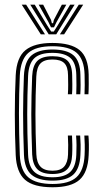

<svg xmlns="http://www.w3.org/2000/svg" viewBox="-20 -791 439 819"><path d="M204.2 7.8Q122.5 7.8 86.4 -24.4Q50.2 -56.5 47 -129.5Q45 -173 44.1 -216.6Q43.2 -260.2 43.2 -303.1Q43.2 -346 44.1 -387.8Q45 -429.5 47 -470Q50.8 -546.5 88.8 -577.1Q126.8 -607.8 203.5 -607.8Q282.2 -607.8 319.4 -577.4Q356.5 -547 358.2 -473.2Q358.5 -455.5 358.5 -432.8Q358.5 -410 357.2 -388.8H340.5Q341.5 -406 341.4 -427.1Q341.2 -448.2 340.8 -472.8Q339 -537.5 307.1 -565.6Q275.2 -593.8 203.5 -593.8Q132.5 -593.8 100.1 -564.8Q67.8 -535.8 64.5 -469Q62.8 -431.5 61.9 -391.5Q61 -351.5 60.9 -309Q60.8 -266.5 61.8 -221.8Q62.8 -177 64.5 -129.8Q67.5 -63.2 100.5 -34.8Q133.5 -6.2 204.2 -6.2Q274.8 -6.2 306.2 -35.1Q337.8 -64 340.8 -129.2Q342 -153.8 341.5 -174.6Q341 -195.5 339.8 -212.8H357.2Q358.8 -196 359.1 -174.9Q359.5 -153.8 358.2 -128.8Q355 -55.8 319.2 -24Q283.5 7.8 204.2 7.8ZM204.2 -20.5Q143.2 -20.5 114 -46Q84.8 -71.5 82.2 -130.5Q80.2 -177.8 79.4 -221.6Q78.5 -265.5 78.5 -307Q78.5 -348.5 79.5 -388.5Q80.5 -428.5 82 -467.8Q85 -529.8 114.5 -554.8Q144 -579.8 203.5 -579.8Q265 -579.8 293.4 -555.2Q321.8 -530.8 323 -472Q323.8 -449.2 323.8 -428.9Q323.8 -408.5 322.5 -388.8H305.2Q306.2 -406.2 306.1 -427.5Q306 -448.8 305.5 -471.8Q304.2 -523.8 279.2 -544.6Q254.2 -565.5 203.5 -565.5Q150.5 -565.5 126.4 -542.6Q102.2 -519.8 99.8 -467Q98 -426 97.1 -385.8Q96.2 -345.5 96.1 -304.5Q96 -263.5 97 -220.8Q98 -178 99.8 -131.8Q102 -80.8 126.5 -57.8Q151 -34.8 204.2 -34.8Q255 -34.8 279.1 -57.1Q303.2 -79.5 305.5 -130Q306.5 -151.5 306.4 -172Q306.2 -192.5 304.5 -212.8H322Q323.5 -193.8 323.9 -174.2Q324.2 -154.8 323 -129.8Q320.5 -72.2 292.9 -46.4Q265.2 -20.5 204.2 -20.5ZM204.2 -48.8Q159.5 -48.8 139.4 -69.1Q119.2 -89.5 117.2 -132.5Q115.5 -179.8 114.5 -222Q113.5 -264.2 113.5 -304Q113.5 -343.8 114.5 -383.8Q115.5 -423.8 117.2 -466.5Q119.5 -512 139.6 -531.6Q159.8 -551.2 203.5 -551.2Q247 -551.2 267 -533Q287 -514.8 287.8 -470.5Q288.2 -453.5 288.5 -431.5Q288.8 -409.5 287.2 -388.8H269.5Q271 -409.5 270.8 -429.6Q270.5 -449.8 270.2 -470.2Q269.8 -506 254.2 -521.6Q238.8 -537.2 203.5 -537.2Q168.8 -537.2 152.6 -520.4Q136.5 -503.5 134.8 -464.2Q133 -423.5 132.1 -384.1Q131.2 -344.8 131.2 -304.8Q131.2 -264.8 132.1 -222.4Q133 -180 135 -133.2Q136.5 -97.5 152.8 -80.1Q169 -62.8 204.2 -62.8Q238.2 -62.8 253.6 -80.4Q269 -98 270.2 -131.8Q271 -153 270.9 -172.8Q270.8 -192.5 269.5 -212.8H287.2Q288.2 -194.5 288.5 -173.6Q288.8 -152.8 287.8 -131.2Q286.2 -89 266.6 -68.9Q247 -48.8 204.2 -48.8ZM72.8 -771H91.5L172 -644.5H154ZM109.2 -771H128.2L181.2 -682.8L198.2 -656.5H209.5L226.2 -682.8L279.2 -771H298.2L219.8 -644.5H187.8ZM145 -771H164.2L197.8 -706L201.2 -692H206.5L209.8 -706L243.8 -771H262.8L220.8 -696.2L210.2 -674.5H197.5L187 -696.2ZM316 -771H334.8L253.5 -644.5H235.5Z"/></svg>

Font: Big Shoulders Inline Text Thin Medium
Style: Regular
Weight: 500
Version: Version 2.002